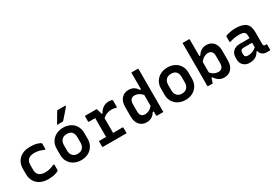

<svg xmlns="http://www.w3.org/2000/svg" viewBox="48 -1837 4105 2870"><g transform="rotate(-30 2100.0 -402.0)"><path d="M333 -547Q403 -547 450.5 -532Q498 -517 510 -505Q514 -502 514 -496V-398H496Q459 -415 422 -425Q385 -435 341 -435Q271 -435 235.5 -404Q200 -373 200 -303V-229Q200 -167 232 -135Q249 -119 275 -110Q301 -101 340 -101Q385 -101 421.5 -111Q458 -121 496 -138H514V-39Q514 -34 511 -31Q498 -18 448.5 -3.5Q399 11 329 11Q250 11 193 -18.5Q136 -48 105.5 -100.5Q75 -153 75 -222V-312Q75 -420 144 -483.5Q213 -547 333 -547Z M900 -547Q971 -547 1024.5 -518.5Q1078 -490 1108 -439Q1138 -388 1138 -322V-217Q1138 -150 1107.5 -98.5Q1077 -47 1023.5 -18Q970 11 900 11Q829 11 775.5 -18Q722 -47 692 -97.5Q662 -148 662 -214V-319Q662 -387 692.5 -438Q723 -489 777 -518Q831 -547 900 -547ZM903 -438Q845 -438 814 -404Q783 -370 783 -314V-221Q783 -161 816 -129Q845 -98 897 -98Q956 -98 986.5 -132.5Q1017 -167 1017 -222V-315Q1017 -376 986 -409Q957 -438 903 -438ZM956 -815H1092Q1098 -815 1100.5 -809.5Q1103 -804 1098 -799Q1074 -770 1052.5 -745Q1031 -720 1008 -694Q985 -668 956 -635Q950 -627 939 -627H845Q872 -673 900 -720Q928 -767 956 -815Z M1266 -105H1390V-430H1283Q1272 -430 1272 -441V-536H1476Q1476 -536 1482 -519Q1488 -502 1495 -478.5Q1502 -455 1507 -436H1519Q1546 -486 1588.5 -516Q1631 -546 1690 -546Q1737 -546 1749 -532Q1753 -529 1753 -521V-408H1735Q1698 -419 1659 -419Q1621 -419 1582.5 -405Q1544 -391 1511 -359V-105H1673Q1684 -105 1684 -94V0H1277Q1266 0 1266 -11Z M2031 -547Q2082 -547 2119 -524.5Q2156 -502 2180 -461H2198V-750H2307Q2318 -750 2318 -739V0H2209Q2198 0 2198 -11V-79H2180Q2155 -36 2116.5 -13Q2078 10 2029 10Q1953 10 1907 -42Q1861 -94 1861 -185V-350Q1861 -443 1907.5 -495Q1954 -547 2031 -547ZM2006 -128Q2028 -106 2068 -106Q2101 -106 2134 -121.5Q2167 -137 2198 -174V-364Q2168 -398 2134.5 -414.5Q2101 -431 2068 -431Q2028 -431 2005 -405Q1982 -379 1982 -330V-204Q1982 -152 2006 -128Z M2700 -547Q2771 -547 2824.5 -518.5Q2878 -490 2908 -439Q2938 -388 2938 -322V-217Q2938 -150 2907.5 -98.5Q2877 -47 2823.5 -18Q2770 11 2700 11Q2629 11 2575.5 -18Q2522 -47 2492 -97.5Q2462 -148 2462 -214V-319Q2462 -387 2492.5 -438Q2523 -489 2577 -518Q2631 -547 2700 -547ZM2703 -438Q2645 -438 2614 -404Q2583 -370 2583 -314V-221Q2583 -161 2616 -129Q2645 -98 2697 -98Q2756 -98 2786.5 -132.5Q2817 -167 2817 -222V-315Q2817 -376 2786 -409Q2757 -438 2703 -438Z M3170 0H3093Q3082 0 3082 -11V-750H3191Q3202 -750 3202 -739V-455H3219Q3245 -499 3283.5 -523Q3322 -547 3371 -547Q3447 -547 3493 -496Q3539 -445 3539 -353V-188Q3539 -94 3492.5 -42Q3446 10 3369 10Q3269 10 3213 -83H3196Q3192 -68 3186 -48.5Q3180 -29 3175 -14.5Q3170 0 3170 0ZM3332 -431Q3300 -431 3265.5 -411.5Q3231 -392 3202 -354V-172Q3232 -137 3266 -121.5Q3300 -106 3332 -106Q3373 -106 3395.5 -132Q3418 -158 3418 -207V-333Q3418 -385 3394 -409Q3373 -431 3332 -431Z M4106 -344V-141Q4106 -120 4114 -113Q4122 -105 4138 -105H4166V-11Q4166 0 4155 0H4104Q4060 0 4029.5 -22.5Q3999 -45 3989 -86H3974Q3952 -40 3909.5 -15Q3867 10 3810 10Q3741 10 3700.5 -29.5Q3660 -69 3660 -133V-167Q3660 -232 3702.5 -271.5Q3745 -311 3817 -311H3985V-350Q3985 -399 3960.5 -416.5Q3936 -434 3875 -434Q3832 -434 3794 -428Q3756 -422 3716 -409H3699V-503Q3699 -510 3702 -513Q3708 -519 3734.5 -526.5Q3761 -534 3799 -540Q3837 -546 3875 -546Q3996 -546 4051 -499.5Q4106 -453 4106 -344ZM3781 -148Q3781 -97 3838 -97Q3877 -97 3913 -110Q3949 -123 3985 -155V-233H3838Q3809 -233 3794 -218Q3781 -205 3781 -182Z"/></g></svg>

Font: Recursive Mn Lnr St SmB
Style: Regular
Weight: 600
Monospace: yes
Version: Version 1.079;hotconv 1.0.112;makeotfexe 2.5.65598; ttfautoh